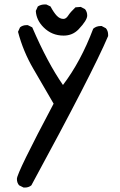

<svg xmlns="http://www.w3.org/2000/svg" viewBox="-20 -840 540 863"><path d="M92 3H86L66 -7Q56 -18 56 -36Q56 -63 221 -374Q176 -452 130 -530.5Q84 -609 61 -697L70 -717Q82 -727 99 -727H105L125 -717Q193 -559 263 -458Q343 -563 399 -711Q413 -723 432 -723H437L456 -713Q466 -701 466 -684V-678Q396 -513 121 -7Q109 3 92 3ZM266 -680Q213 -680 176 -717Q143 -750 141 -791L150 -811Q164 -820 181 -820H188L207 -811Q222 -783 235.5 -769Q249 -755 265 -755Q277 -755 286.5 -770Q296 -785 319 -807L343 -809L362 -799Q372 -787 372 -770Q372 -749 333 -708Q306 -680 266 -680Z"/></svg>

Font: Xiaolai SC
Style: Regular
Weight: 400
Designer: Nozomi Seto 瀬戸のぞみ
Version: Version 3.11;December 4, 2020;FontCreator 13.0.0.2613 64-bit